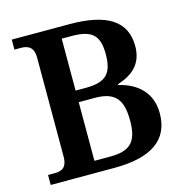

<svg xmlns="http://www.w3.org/2000/svg" viewBox="-106 -812 876 911"><g transform="rotate(-15 332.5 -357.0)"><path d="M32 0H345C528 0 620 -65 620 -195C620 -295 556 -354 464 -375V-379C538 -403 590 -445 590 -533C590 -657 498 -714 315 -714H32V-665H62C96 -665 126 -655 126 -600V-116C126 -57 97 -49 62 -49H32ZM312 -402H262V-657H310C408 -657 445 -627 445 -533C445 -440 414 -402 312 -402ZM340 -57H262V-345H342C443 -345 475 -298 475 -198C475 -94 438 -57 340 -57Z"/></g></svg>

Font: Noto Serif Tamil SemiBold
Style: Italic
Weight: 600
Italic angle: -12°
Designer: Indian Type Foundry, Tom Grace, and the Monotype Design Team
Foundry: Monotype Imaging Inc.
Version: Version 2.003